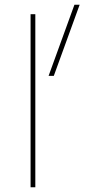

<svg xmlns="http://www.w3.org/2000/svg" viewBox="-20 -790 420 810"><path d="M109 0V-730H129V0ZM185 -470 294 -770H316L207 -470Z"/></svg>

Font: M PLUS 2 Thin
Style: Regular
Weight: 100
Designer: Coji Morishita
Foundry: UNDERFOREST DESIGN
Version: Version 1.001